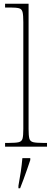

<svg xmlns="http://www.w3.org/2000/svg" viewBox="-20 -780 277 1021"><path d="M7 0V-20H27Q64 -20 80 -24Q96 -28 100 -43.5Q104 -59 104 -94V-662Q104 -699 100 -715.5Q96 -732 81.5 -736Q67 -740 37 -740H7V-760H132V-94Q132 -59 136 -43.5Q140 -28 156.5 -24Q173 -20 209 -20H230V0ZM78 208Q85 171 90.5 133.5Q96 96 99 61H141V71Q134 92 124.5 119.5Q115 147 105 174Q95 201 87 221H78Z"/></svg>

Font: Noto Serif Georgian SemiCondensed Thin
Style: Regular
Weight: 100
Width: 4
Designer: Monotype Design Team, Akaki Razmadze
Foundry: Google LLC
Version: Version 2.003; ttfautohint (v1.8.4.7-5d5b)